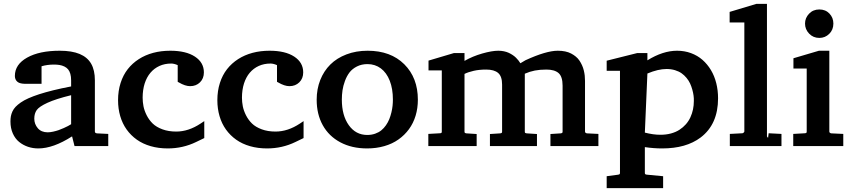

<svg xmlns="http://www.w3.org/2000/svg" viewBox="-20 -757 4424 995"><path d="M157.7 -142.1Q157.7 -113.8 176 -92.5Q194.3 -71.3 227.1 -71.3Q239.7 -71.3 255.1 -74.7Q270.5 -78.1 283.4 -82.5Q296.4 -86.9 310.3 -93.3Q324.2 -99.6 332.5 -104Q340.8 -108.4 348.6 -113.3V-263.7Q269 -244.1 226.1 -224.4Q183.1 -204.6 170.4 -186.8Q157.7 -168.9 157.7 -142.1ZM57.1 -363.8Q57.1 -422.9 120.6 -458.5Q184.1 -494.1 289.6 -494.1Q352.5 -494.1 392.8 -477.3Q433.1 -460.4 452.4 -426.8Q471.7 -393.1 471.7 -340.8V-75.7Q471.7 -71.8 473.9 -69.3Q476.1 -66.9 481.9 -65.9L541 -63V0H366.2L353.5 -50.3Q255.9 12.2 178.7 12.2Q150.4 12.2 125 3.7Q99.6 -4.9 79.1 -21.5Q58.6 -38.1 46.4 -65.4Q34.2 -92.8 34.2 -127.4Q34.2 -142.6 36.4 -154.5Q38.6 -166.5 44.4 -179.4Q50.3 -192.4 60.8 -203.4Q71.3 -214.4 87.6 -225.8Q104 -237.3 127.7 -247.8Q151.4 -258.3 182.9 -268.6Q214.4 -278.8 255.9 -289.1Q297.4 -299.3 348.6 -309.1V-340.3Q348.6 -359.9 344.5 -374.3Q340.3 -388.7 332.8 -397.7Q325.2 -406.7 313.5 -412.4Q301.8 -418 288.8 -420.2Q275.9 -422.4 259.8 -422.4Q242.2 -422.4 226.1 -420.2Q210 -418 195.3 -413.6V-322.8H106.4Q85.4 -323.7 74.7 -330.1Q62.5 -337.4 58.6 -351.6Q57.1 -357.4 57.1 -363.8Z M719.2 -251Q719.2 -228.5 723.6 -206.1Q728 -183.6 740.2 -159.4Q752.4 -135.3 771.2 -116.9Q790 -98.6 821.5 -86.9Q853 -75.2 893.1 -75.2Q957 -75.2 1019.5 -116.7L1038.6 -129.4V-41.5L996.1 -21Q927.7 12.2 849.1 12.2Q801.8 12.2 761 0.5Q720.2 -11.2 689.2 -33.2Q658.2 -55.2 636.2 -85.9Q614.3 -116.7 603 -155.3Q591.8 -193.8 591.8 -237.8Q591.8 -286.1 605 -327.1Q618.2 -368.2 642.1 -398.7Q666 -429.2 699.5 -450.7Q732.9 -472.2 774.2 -483.2Q815.4 -494.1 862.3 -494.1Q943.8 -494.1 990.2 -463.6Q1036.6 -433.1 1036.6 -381.8Q1036.6 -350.1 1016.4 -330.3Q996.1 -310.5 965.3 -310.5Q939.9 -310.5 907.2 -329.6L900.9 -333V-419.4Q882.3 -427.7 867.2 -427.7Q850.6 -427.7 835.2 -424.6Q819.8 -421.4 806.4 -415.3Q793 -409.2 781.2 -400.4Q769.5 -391.6 759.8 -380.1Q750 -368.7 742.4 -354.5Q734.9 -340.3 729.7 -324.2Q724.6 -308.1 721.9 -289.6Q719.2 -271 719.2 -251Z M1233.9 -251Q1233.9 -228.5 1238.3 -206.1Q1242.7 -183.6 1254.9 -159.4Q1267.1 -135.3 1285.9 -116.9Q1304.7 -98.6 1336.2 -86.9Q1367.7 -75.2 1407.7 -75.2Q1471.7 -75.2 1534.2 -116.7L1553.2 -129.4V-41.5L1510.7 -21Q1442.4 12.2 1363.8 12.2Q1316.4 12.2 1275.6 0.5Q1234.9 -11.2 1203.9 -33.2Q1172.9 -55.2 1150.9 -85.9Q1128.9 -116.7 1117.7 -155.3Q1106.4 -193.8 1106.4 -237.8Q1106.4 -286.1 1119.6 -327.1Q1132.8 -368.2 1156.7 -398.7Q1180.7 -429.2 1214.1 -450.7Q1247.6 -472.2 1288.8 -483.2Q1330.1 -494.1 1377 -494.1Q1458.5 -494.1 1504.9 -463.6Q1551.3 -433.1 1551.3 -381.8Q1551.3 -350.1 1531 -330.3Q1510.7 -310.5 1480 -310.5Q1454.6 -310.5 1421.9 -329.6L1415.5 -333V-419.4Q1397 -427.7 1381.8 -427.7Q1365.2 -427.7 1349.9 -424.6Q1334.5 -421.4 1321 -415.3Q1307.6 -409.2 1295.9 -400.4Q1284.2 -391.6 1274.4 -380.1Q1264.6 -368.7 1257.1 -354.5Q1249.5 -340.3 1244.4 -324.2Q1239.3 -308.1 1236.6 -289.6Q1233.9 -271 1233.9 -251Z M1751.5 -241.2Q1751.5 -158.7 1787.6 -108.2Q1823.7 -57.6 1883.3 -57.6Q1905.3 -57.6 1924.1 -64.2Q1942.9 -70.8 1956.3 -81.8Q1969.7 -92.8 1980.2 -107.9Q1990.7 -123 1997.3 -139.4Q2003.9 -155.8 2008.3 -174.1Q2012.7 -192.4 2014.4 -208.7Q2016.1 -225.1 2016.1 -241.2Q2016.1 -296.9 1999.8 -338.6Q1983.4 -380.4 1953.6 -402.6Q1923.8 -424.8 1884.3 -424.8Q1854 -424.8 1829.8 -412.6Q1805.7 -400.4 1791.3 -381.6Q1776.9 -362.8 1767.6 -337.4Q1758.3 -312 1754.9 -288.6Q1751.5 -265.1 1751.5 -241.2ZM1621.1 -240.2Q1621.1 -295.4 1639.6 -342.3Q1658.2 -389.2 1691.9 -422.6Q1725.6 -456.1 1775.4 -475.1Q1825.2 -494.1 1885.3 -494.1Q2004.4 -494.1 2075 -424.1Q2145.5 -354 2145.5 -240.2Q2145.5 -196.3 2133.8 -157.5Q2122.1 -118.7 2099.4 -87.6Q2076.7 -56.6 2044.9 -34.2Q2013.2 -11.7 1971.7 0.2Q1930.2 12.2 1882.3 12.2Q1803.2 12.2 1743.7 -19.5Q1684.1 -51.3 1652.6 -108.2Q1621.1 -165 1621.1 -240.2Z M2562.5 -494.1Q2577.6 -494.1 2591.6 -491.2Q2605.5 -488.3 2616.5 -483.2Q2627.4 -478 2637 -471.7Q2646.5 -465.3 2654.1 -457.8Q2661.6 -450.2 2667 -443.4Q2672.4 -436.5 2676.8 -429.2L2703.1 -444.8Q2810.5 -494.1 2870.6 -494.1Q2891.1 -494.1 2908.7 -490.5Q2926.3 -486.8 2939.7 -479.7Q2953.1 -472.7 2964.1 -463.6Q2975.1 -454.6 2982.9 -442.9Q2990.7 -431.2 2996.3 -418.7Q3002 -406.2 3005.4 -392.3Q3008.8 -378.4 3010.3 -365Q3011.7 -351.6 3011.7 -337.4V-75.7Q3011.7 -67.4 3022 -65.9L3081.1 -63V0H2832.5V-62.5L2885.7 -65.9Q2892.1 -66.9 2893.8 -68.8Q2895.5 -70.8 2895.5 -75.2V-313Q2895.5 -359.9 2874.8 -378.2Q2854 -396.5 2811.5 -396.5Q2777.8 -396.5 2751.5 -391.4Q2725.1 -386.2 2699.7 -375V-75.2Q2699.7 -72.3 2700.2 -70.6Q2700.7 -68.8 2702.9 -67.6Q2705.1 -66.4 2709.5 -65.9L2762.7 -62.5V0H2519V-62.5L2572.3 -65.9Q2578.6 -66.9 2580.3 -68.8Q2582 -70.8 2582 -75.2V-318.8Q2582 -361.3 2561.5 -378.9Q2541 -396.5 2499.5 -396.5Q2463.4 -396.5 2435.3 -390.1Q2407.2 -383.8 2387.2 -374V-75.2Q2387.2 -70.8 2388.9 -68.8Q2390.6 -66.9 2397 -65.9L2450.2 -62.5V0H2199.7V-63L2259.8 -66.4Q2263.2 -66.4 2265.1 -67.1Q2267.1 -67.9 2268.1 -69.1Q2269 -70.3 2269.3 -71.8Q2269.5 -73.2 2269.5 -75.2V-392.1H2200.7V-442.9L2332 -481.9H2387.2V-441.4Q2428.7 -465.3 2479 -479.7Q2529.3 -494.1 2562.5 -494.1Z M3575.7 -233.4Q3576.2 -247.6 3574.2 -262Q3572.3 -276.4 3567.6 -293Q3563 -309.6 3556.2 -324.5Q3549.3 -339.4 3537.8 -353.3Q3526.4 -367.2 3512.2 -377.2Q3498 -387.2 3478 -393.3Q3458 -399.4 3434.6 -399.4Q3412.6 -399.4 3387.7 -393.6Q3362.8 -387.7 3335 -376L3321.8 -69.8Q3342.8 -64.5 3362.8 -61.5Q3382.8 -58.6 3402.3 -58.6Q3432.1 -58.6 3457.3 -65.4Q3482.4 -72.3 3501.2 -84.5Q3520 -96.7 3534.4 -113Q3548.8 -129.4 3557.9 -149.2Q3566.9 -168.9 3571.3 -189.9Q3575.7 -210.9 3575.7 -233.4ZM3335 -444.3Q3415 -494.1 3488.8 -494.1Q3527.3 -494.1 3561 -481.7Q3594.7 -469.2 3620.4 -446.8Q3646 -424.3 3664.3 -393.8Q3682.6 -363.3 3691.9 -325.9Q3701.2 -288.6 3701.2 -247.6Q3701.2 -112.8 3610.8 -44.4Q3535.6 12.2 3411.6 12.2Q3368.2 12.2 3321.8 5.4V139.6Q3321.8 143.6 3324.2 145.8Q3326.7 147.9 3334.5 148.4L3416.5 156.2V217.8H3124V156.2L3182.6 148.4Q3186.5 147.9 3188.7 147Q3190.9 146 3191.9 144.3Q3192.9 142.6 3192.9 139.6V-390.1H3124V-442.4L3281.7 -481.9H3335Z M3827.1 -66.4Q3828.1 -66.4 3829.1 -66.9Q3830.1 -67.4 3831.1 -67.9Q3832 -68.4 3833 -69.1Q3834 -69.8 3834.7 -70.8Q3835.4 -71.8 3835.9 -72.3Q3837.4 -74.2 3837.4 -74.7V-640.6H3761.2V-695.3L3899.4 -736.8H3954.6V-50.3Q3955.6 -47.9 3957.5 -45.4Q3958.5 -44.9 3959.2 -44.2Q3960 -43.5 3960.4 -43L3963.4 -66.4H3963.9L4029.8 -63V0H3762.2V-63Z M4090.8 0V-63L4150.9 -66.4Q4157.2 -66.9 4158.9 -68.8Q4160.6 -70.8 4160.6 -75.7V-401.9H4091.8V-455.1L4224.1 -494.1H4277.8V-75.7Q4277.8 -74.2 4278.1 -73.2Q4278.3 -72.3 4279.1 -71Q4279.8 -69.8 4280.8 -68.8Q4281.7 -67.9 4283.7 -67.1Q4285.6 -66.4 4288.1 -65.9L4350.1 -63V0ZM4151.9 -634.8Q4151.9 -664.1 4172.9 -686Q4193.8 -708 4226.1 -708Q4258.3 -708 4278.6 -686.5Q4298.8 -665 4298.8 -634.8Q4298.8 -602.5 4277.3 -581.5Q4255.9 -560.5 4226.1 -560.5Q4194.3 -560.5 4173.1 -582.8Q4151.9 -605 4151.9 -634.8Z"/></svg>

Font: TAML ThiruValluvar
Style: Bold
Weight: 400
Version: Version 0.271; dev 7ad24fM